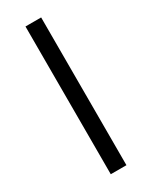

<svg xmlns="http://www.w3.org/2000/svg" viewBox="-183 -733 615 777"><g transform="rotate(-30 124.5 -345.0)"><path d="M87.9 -690.4H161.1V0H87.9Z"/></g></svg>

Font: Dinish
Style: Regular
Weight: 400
Designer: Bert Driehuis
Foundry: Playbeing
Version: Version 3.006; git-39231f3c-release